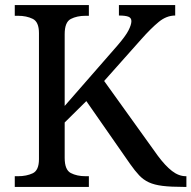

<svg xmlns="http://www.w3.org/2000/svg" viewBox="-20 -734 752 754"><path d="M38 0V-42H51Q84 -42 108.5 -53.5Q133 -65 133 -109V-604Q133 -648 108.5 -660Q84 -672 51 -672H38V-714H329V-672H316Q282 -672 258 -659.5Q234 -647 234 -600V-318L441 -555Q473 -592 484.5 -614.5Q496 -637 496 -651Q496 -664 484 -668.5Q472 -673 447 -673V-714H668V-673Q634 -673 603.5 -648Q573 -623 534 -579L389 -416L600 -122Q629 -83 655.5 -62.5Q682 -42 710 -42H712V0H701Q651 0 618.5 -4Q586 -8 564.5 -18Q543 -28 526.5 -45.5Q510 -63 491 -90L319 -337L234 -253V-114Q234 -67 258 -54.5Q282 -42 316 -42H329V0Z"/></svg>

Font: Noto Serif Ahom
Style: Regular
Weight: 400
Designer: Monotype Design Team
Foundry: Monotype Imaging Inc.
Version: Version 2.007; ttfautohint (v1.8.4.7-5d5b)